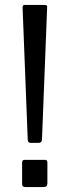

<svg xmlns="http://www.w3.org/2000/svg" viewBox="-20 -762 284 782"><path d="M151 -194Q151 -180 135 -180H106Q93 -180 93 -192L72 -731V-733Q72 -742 81 -742H163Q168 -742 170.5 -739Q173 -736 172 -732ZM173 -16Q173 -7 169 -3.5Q165 0 154 0H85Q77 0 73.5 -3Q70 -6 70 -14V-99Q70 -111 80 -111H163Q173 -111 173 -100Z"/></svg>

Font: Libre Franklin
Style: Regular
Weight: 400
Designer: Pablo Impallari, Rodrigo Fuenzalida
Foundry: Impallari Type
Version: Version 1.002; ttfautohint (v1.5)